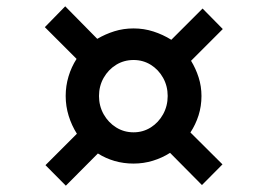

<svg xmlns="http://www.w3.org/2000/svg" viewBox="-20 -641 830 608"><path d="M124 -118 223.5 -217.5Q207 -243.5 197.5 -274Q188 -304.5 188 -337Q188 -369 197 -399Q206 -429 222.5 -454.5L122 -555L186.5 -621L288 -518Q313.5 -533 342.2 -542Q371 -551 403 -551Q436 -551 466 -541.2Q496 -531.5 522.5 -515L621.5 -614L685.5 -549L585 -448.5Q600 -424 609 -395.8Q618 -367.5 618 -337Q618 -305 608.8 -275.8Q599.5 -246.5 583 -221.5L684.5 -120.5L619.5 -55L518.5 -157Q493.5 -141 464 -132Q434.5 -123 403 -123Q371.5 -123 343 -131.2Q314.5 -139.5 290 -155L188.5 -53ZM293.5 -337Q293.5 -305.5 308.2 -279.2Q323 -253 347.8 -237.5Q372.5 -222 403 -222Q433 -222 457.5 -237.5Q482 -253 496.5 -279.2Q511 -305.5 511 -337Q511 -368.5 496.5 -394.5Q482 -420.5 457.5 -435.8Q433 -451 403 -451Q372.5 -451 347.8 -435.8Q323 -420.5 308.2 -394.5Q293.5 -368.5 293.5 -337Z"/></svg>

Font: Merriweather ExtraBold
Style: Italic
Weight: 800
Italic angle: -7.8°
Version: Version 2.101